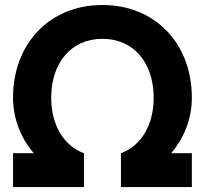

<svg xmlns="http://www.w3.org/2000/svg" viewBox="-20 -756 828 776"><path d="M319.3 0V-136.7C236.3 -167.5 187 -252 187 -361.3C187 -499.5 265.6 -599.1 394 -599.1C522.5 -599.1 601.1 -499.5 601.1 -361.3C601.1 -252 551.8 -167.5 468.8 -136.7V0H755.4V-136.7H671.9C722.2 -196.3 755.4 -273.4 755.4 -361.3C755.4 -579.1 607.9 -735.8 394 -735.8C180.2 -735.8 32.7 -579.1 32.7 -361.3C32.7 -273.4 65.9 -196.3 116.2 -136.7H32.7V0Z"/></svg>

Font: Giphurs ExtraBold
Style: Regular
Weight: 800
Version: Version 1.000